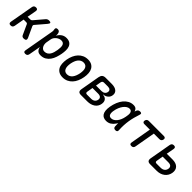

<svg xmlns="http://www.w3.org/2000/svg" viewBox="322 -1963 3557 3557"><g transform="rotate(45 2100.0 -185.0)"><path d="M56 10Q30 10 19.5 -2.5Q9 -15 13 -42L96 -508Q100 -535 115.5 -547.5Q131 -560 157 -560Q183 -560 193.5 -547.5Q204 -535 200 -508L167 -327H239Q250 -327 259 -331.5Q268 -336 276 -345L431 -527Q444 -544 461 -552Q478 -560 498 -560Q537 -560 543 -544Q549 -528 521 -495L358 -304Q350 -295 348.5 -286Q347 -277 351 -268L448 -58Q463 -24 450 -7Q437 10 398 10Q378 10 364.5 2Q351 -6 343 -24L253 -220Q249 -229 242 -233.5Q235 -238 224 -238H152L117 -42Q112 -15 97 -2.5Q82 10 56 10Z M785 -448Q798 -473 815 -493Q832 -513 852.5 -528Q873 -543 898.5 -551.5Q924 -560 955 -560Q1014 -560 1047.5 -536.5Q1081 -513 1095.5 -475Q1110 -437 1109 -388.5Q1108 -340 1099 -290Q1089 -237 1071.5 -183.5Q1054 -130 1023.5 -87Q993 -44 948 -17Q903 10 839 10Q786 10 758.5 -19Q731 -48 724 -93L682 138Q677 165 662 177.5Q647 190 621 190Q595 190 584.5 177.5Q574 165 579 138L684 -454Q687 -468 686 -481.5Q685 -495 682 -509Q677 -535 687.5 -547.5Q698 -560 724 -560Q750 -560 764 -547.5Q778 -535 784 -509Q788 -496 787.5 -478.5Q787 -461 785 -448ZM919 -460Q893 -460 867.5 -449.5Q842 -439 821 -421.5Q800 -404 785 -381Q770 -358 766 -333L749 -239Q745 -214 748.5 -188Q752 -162 763.5 -140Q775 -118 794.5 -104Q814 -90 840 -90Q880 -90 907 -107Q934 -124 951.5 -152Q969 -180 979 -215Q989 -250 995 -286Q1001 -321 1001.5 -353Q1002 -385 995 -409Q988 -433 969.5 -446.5Q951 -460 919 -460Z M1418 10Q1359 10 1320 -12Q1281 -34 1259 -72Q1237 -110 1233 -162.5Q1229 -215 1239 -276Q1250 -337 1273 -388.5Q1296 -440 1331 -478Q1366 -516 1413 -538Q1460 -560 1519 -560Q1579 -560 1618 -538Q1657 -516 1678.5 -478.5Q1700 -441 1704.5 -389Q1709 -337 1698 -276Q1687 -215 1664 -162.5Q1641 -110 1606 -72Q1571 -34 1524 -12Q1477 10 1418 10ZM1435 -88Q1468 -88 1494.5 -102Q1521 -116 1540.5 -141Q1560 -166 1573.5 -200.5Q1587 -235 1595 -276Q1602 -317 1601 -351Q1600 -385 1589 -409.5Q1578 -434 1556.5 -448Q1535 -462 1502 -462Q1468 -462 1442 -448Q1416 -434 1396 -409Q1376 -384 1363 -350Q1350 -316 1342 -275Q1335 -234 1336.5 -200Q1338 -166 1349 -141Q1360 -116 1381.5 -102Q1403 -88 1435 -88Z M1891 0Q1847 0 1830.5 -20.5Q1814 -41 1821 -84L1888 -466Q1896 -509 1920 -529.5Q1944 -550 1988 -550H2148Q2235 -550 2278 -512.5Q2321 -475 2310 -411Q2302 -363 2264.5 -332.5Q2227 -302 2175 -299L2174 -294Q2235 -290 2262.5 -253Q2290 -216 2279 -156Q2273 -120 2254.5 -91Q2236 -62 2207 -42Q2178 -22 2140.5 -11Q2103 0 2058 0ZM1950 -244 1930 -127Q1926 -106 1935 -95.5Q1944 -85 1965 -85H2070Q2116 -85 2144 -106Q2172 -127 2179 -165Q2186 -202 2164.5 -223Q2143 -244 2098 -244ZM2032 -465Q2010 -465 1998 -454.5Q1986 -444 1982 -423L1964 -322H2107Q2147 -322 2173 -341Q2199 -360 2205 -394Q2211 -427 2191.5 -446Q2172 -465 2132 -465Z M2557 10Q2521 10 2491.5 -2.5Q2462 -15 2443 -43Q2424 -71 2418 -116Q2412 -161 2423 -227Q2435 -296 2460 -357Q2485 -418 2522 -463Q2559 -508 2607 -534Q2655 -560 2712 -560Q2760 -560 2783 -536Q2802 -516 2810 -487L2818 -511Q2826 -538 2843 -549Q2860 -560 2884 -560Q2911 -560 2919 -548.5Q2927 -537 2918 -511Q2899 -453 2884 -397Q2869 -341 2860 -283.5Q2851 -226 2848 -165.5Q2845 -105 2849 -38Q2851 -14 2840 -2Q2829 10 2803 10Q2777 10 2763.5 -2Q2750 -14 2749 -38Q2746 -81 2746 -121Q2737 -104 2727 -89Q2697 -44 2655 -17Q2613 10 2557 10ZM2589 -90Q2618 -90 2645.5 -105Q2673 -120 2696 -148Q2719 -176 2736.5 -215.5Q2754 -255 2763 -305Q2768 -330 2771 -357.5Q2774 -385 2770 -407.5Q2766 -430 2752 -445Q2738 -460 2708 -460Q2678 -460 2649 -441.5Q2620 -423 2595.5 -391Q2571 -359 2552.5 -315Q2534 -271 2526 -221Q2515 -160 2530 -125Q2545 -90 2589 -90Z M3247 -450H3101Q3078 -450 3066.5 -463.5Q3055 -477 3060 -500Q3064 -523 3079.5 -536.5Q3095 -550 3119 -550H3515Q3539 -550 3550 -536.5Q3561 -523 3556 -500Q3552 -477 3536.5 -463.5Q3521 -450 3497 -450H3351L3279 -44Q3275 -18 3260 -5Q3245 8 3218 8Q3192 8 3181.5 -5Q3171 -18 3176 -44Z M3703 0Q3660 0 3643 -20.5Q3626 -41 3633 -84L3708 -508Q3713 -535 3728 -547.5Q3743 -560 3769 -560Q3795 -560 3805.5 -547.5Q3816 -535 3812 -508L3784 -356H3934Q4029 -356 4075.5 -308.5Q4122 -261 4108 -178Q4093 -96 4029.5 -48Q3966 0 3872 0ZM3746 -135Q3742 -113 3750.5 -102.5Q3759 -92 3780 -92H3885Q3934 -92 3964 -114.5Q3994 -137 4002 -178Q4009 -220 3987 -242Q3965 -264 3916 -264H3768Z"/></g></svg>

Font: Maple Mono Medium
Style: Italic
Weight: 500
Italic angle: -10°
Monospace: yes
Designer: subframe7536
Version: Version 7.000